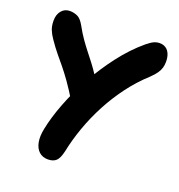

<svg xmlns="http://www.w3.org/2000/svg" viewBox="-132 -823 883 948"><g transform="rotate(20 310.0 -348.5)"><path d="M223 15.6Q194.8 15.6 176.4 -1.2Q158 -18 152.2 -48.5Q146.4 -79 155 -120.2Q167.6 -183.6 196.6 -259.3Q225.6 -335 268.5 -412.3Q311.4 -489.6 365.2 -560Q419 -630.4 481.2 -682.4Q502.8 -700.2 517.3 -706.6Q531.8 -713 546.8 -713Q565.8 -713 579.3 -703.9Q592.8 -694.8 600 -677.5Q607.2 -660.2 607.2 -636.6Q607.2 -619.8 603.1 -605.3Q599 -590.8 588.5 -575.5Q578 -560.2 558.2 -541.2Q505 -492.8 461.5 -434.7Q418 -376.6 384.2 -312.6Q350.4 -248.6 326.8 -182.5Q303.2 -116.4 289.8 -51.2Q281.2 -12.6 266 1.5Q250.8 15.6 223 15.6ZM292.2 -255.4Q274.4 -255.4 260.5 -263.4Q246.6 -271.4 237.8 -286.8Q203.2 -344 177.6 -380Q152 -416 131.3 -441.1Q110.6 -466.2 90.6 -490.3Q70.6 -514.4 46.4 -549.6Q31.2 -571.4 23.4 -591.3Q15.6 -611.2 15.6 -638.4Q15.6 -670.6 32.3 -690.5Q49 -710.4 75.6 -710.4Q96.8 -710.4 115.5 -702Q134.2 -693.6 150.6 -664.6Q172 -625.8 190.8 -599.3Q209.6 -572.8 226.9 -550.9Q244.2 -529 262.1 -505.7Q280 -482.4 299.7 -451.9Q319.4 -421.4 342.6 -375.6Q351.2 -359 351.6 -338.4Q352 -317.8 345.3 -298.9Q338.6 -280 325 -267.7Q311.4 -255.4 292.2 -255.4Z"/></g></svg>

Font: Shantell Sans Light
Style: Regular
Weight: 300
Designer: Stephen Nixon, Anya Danilova, Shantell Martin
Foundry: Arrow Type
Version: Version 1.011;[c5ecc13dd]